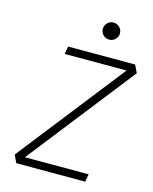

<svg xmlns="http://www.w3.org/2000/svg" viewBox="-129 -971 844 1056"><g transform="rotate(15 293.0 -443.0)"><path d="M67.4 0 46.9 -43.9 521.5 -649.4H169.4L176.8 -693.4H558.6L579.6 -649.4L105 -43.9H467.8L460 0ZM384.8 -788.6Q364.7 -788.6 350.3 -802.7Q335.9 -816.9 335.9 -836.9Q335.9 -856.9 350.3 -871.3Q364.7 -885.7 384.8 -885.7Q404.8 -885.7 419.2 -871.3Q433.6 -856.9 433.6 -836.9Q433.6 -816.9 419.2 -802.7Q404.8 -788.6 384.8 -788.6Z"/></g></svg>

Font: Cascadia Code NF ExtraLight
Style: Italic
Weight: 200
Italic angle: -10°
Monospace: yes
Designer: Aaron Bell
Foundry: Saja Typeworks
Version: Version 2404.023; ttfautohint (v1.8.4)